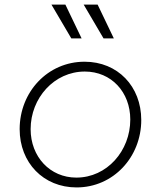

<svg xmlns="http://www.w3.org/2000/svg" viewBox="-20 -808 704 840"><path d="M315 12C476 12 598 -121 598 -283C598 -430 495 -538 350 -538C189 -538 66 -406 66 -243C66 -96 170 12 315 12ZM114 -243C114 -379 217 -495 351 -495C467 -495 550 -405 550 -285C550 -148 448 -31 314 -31C199 -31 114 -122 114 -243ZM205 -788 292 -640H337L266 -788ZM346 -788 433 -640H478L407 -788Z"/></svg>

Font: Mluvka ExtraLight
Style: Italic
Weight: 200
Italic angle: -8°
Designer: Modified by Jiří Krblich, Original typeface by Gumpita Rahayu
Foundry: Gumpita Rahayu & Jiří Krblich
Version: Version 2.000;Glyphs 3.1.1 (3134)